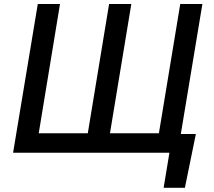

<svg xmlns="http://www.w3.org/2000/svg" viewBox="-20 -747 1047 939"><path d="M937.9 -91.6 884.2 171.5H780.2L808.6 0H44L164.8 -727.3H273.4L169.4 -95.2H409.4L513.5 -727.3H622.2L517.8 -95.2H757.1L861.5 -727.3H969.8L864.3 -91.6Z"/></svg>

Font: Inter UI Medium
Style: Italic
Weight: 500
Italic angle: 9.39999°
Designer: Rasmus Andersson
Foundry: rsms
Version: 3.2;8d6f07862